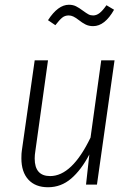

<svg xmlns="http://www.w3.org/2000/svg" viewBox="-20 -777 559 808"><path d="M70 -111Q70 -133 72 -144L126 -523H182L129 -143Q126 -125 126 -110Q126 -36 191 -36Q283 -36 361 -198L406 -523H462L388 0H342L356 -127Q322 -62 279.5 -25.5Q237 11 182 11Q129 11 99.5 -21Q70 -53 70 -111ZM311 -693Q298 -703 288.5 -707.5Q279 -712 269 -712Q253 -712 241.5 -702.5Q230 -693 213 -671L182 -692Q224 -757 270 -757Q287 -757 300 -750.5Q313 -744 329 -732Q344 -721 352.5 -716.5Q361 -712 372 -712Q386 -712 399 -722Q412 -732 428 -755L460 -736Q421 -667 372 -667Q354 -667 340 -674Q326 -681 311 -693Z"/></svg>

Font: Fira Sans Condensed Light
Style: Italic
Weight: 300
Width: 3
Italic angle: -8°
Designer: Carrois Corporate & Edenspiekermann AG
Foundry: Carrois Corporate GbR & Edenspiekermann AG
Version: Version 4.203